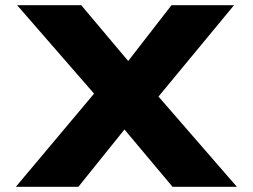

<svg xmlns="http://www.w3.org/2000/svg" viewBox="-20 -720 975 740"><path d="M645 0 380 -316 46 -700H293L549 -396L893 0ZM41 0 361 -381 525 -302 282 0ZM572 -325 409 -401 641 -700H882Z"/></svg>

Font: Lexend Tera ExtraBold
Style: Regular
Weight: 800
Designer: Bonnie Shaver-Troup, Thomas Jockin
Foundry: Lexend
Version: Version 1.007